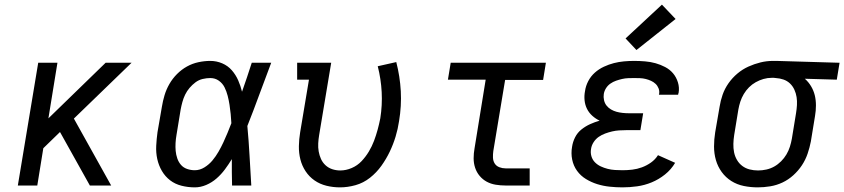

<svg xmlns="http://www.w3.org/2000/svg" viewBox="-20 -801 3645 829"><path d="M57 0 145 -530H228L189 -290L436 -530H548L299 -289L460 0H368L243 -224L239 -231L167 -161L141 0Z M821 8Q792 8 764 1Q736 -6 714.5 -22.5Q693 -39 679 -63Q665 -87 659 -114.5Q653 -142 654.5 -171.5Q656 -201 660 -230L679 -340Q683 -365 690.5 -390Q698 -415 711.5 -438.5Q725 -462 744.5 -481.5Q764 -501 787.5 -514Q811 -527 837 -532.5Q863 -538 888 -538Q915 -538 939.5 -527.5Q964 -517 981 -497.5Q998 -478 1008.5 -454Q1019 -430 1025 -405Q1036 -436 1046.5 -467.5Q1057 -499 1067 -530H1151Q1125 -462 1100 -393.5Q1075 -325 1048 -257Q1054 -193 1057.5 -128.5Q1061 -64 1065 0H982Q981 -29 981 -57.5Q981 -86 981 -114Q967 -91 951 -69.5Q935 -48 915 -30.5Q895 -13 870.5 -2.5Q846 8 821 8ZM821 -66Q843 -66 863 -78.5Q883 -91 897.5 -108.5Q912 -126 923.5 -146Q935 -166 944.5 -186.5Q954 -207 962.5 -227.5Q971 -248 979 -269Q978 -289 976 -309Q974 -329 971 -348.5Q968 -368 963 -387.5Q958 -407 949.5 -424Q941 -441 925 -452.5Q909 -464 888 -464Q872 -464 855 -460Q838 -456 824 -445.5Q810 -435 798.5 -421.5Q787 -408 779.5 -392.5Q772 -377 767.5 -360.5Q763 -344 760 -328L742 -218Q739 -201 738 -183.5Q737 -166 738.5 -149.5Q740 -133 745.5 -117Q751 -101 761.5 -89Q772 -77 788 -71.5Q804 -66 821 -66Z M1448 8Q1418 8 1389.5 1Q1361 -6 1338 -22Q1315 -38 1299.5 -61.5Q1284 -85 1277 -112.5Q1270 -140 1270.5 -170Q1271 -200 1276 -230L1314 -457H1263V-530H1410L1358 -218Q1355 -200 1354 -182Q1353 -164 1356 -147Q1359 -130 1366 -114.5Q1373 -99 1385.5 -87.5Q1398 -76 1414.5 -70.5Q1431 -65 1449 -65Q1474 -65 1498.5 -75.5Q1523 -86 1541 -105Q1559 -124 1572.5 -146.5Q1586 -169 1595 -193Q1604 -217 1610.5 -241Q1617 -265 1622 -290Q1631 -347 1628 -403.5Q1625 -460 1611 -515L1691 -533Q1707 -471 1710.5 -407.5Q1714 -344 1703 -278Q1698 -244 1688 -211Q1678 -178 1663 -146.5Q1648 -115 1627 -85.5Q1606 -56 1577.5 -33.5Q1549 -11 1515 -1.5Q1481 8 1448 8Z M2163 0Q2141 0 2120 -3.5Q2099 -7 2081.5 -16.5Q2064 -26 2051 -41.5Q2038 -57 2031.5 -76.5Q2025 -96 2025 -117.5Q2025 -139 2029 -161L2077 -457H1914L1926 -530H2337L2325 -456H2161L2110 -149Q2108 -135 2108.5 -120.5Q2109 -106 2116 -95Q2123 -84 2136 -79Q2149 -74 2163 -74H2267V0Z M2668 8Q2640 8 2612 5Q2584 2 2558.5 -6Q2533 -14 2510 -28Q2487 -42 2471.5 -63.5Q2456 -85 2450.5 -112Q2445 -139 2450 -167Q2453 -188 2463 -208Q2473 -228 2490.5 -242Q2508 -256 2528 -265Q2548 -274 2569 -280Q2552 -288 2537.5 -301Q2523 -314 2514.5 -331Q2506 -348 2504 -368Q2502 -388 2506 -408Q2509 -430 2520 -451Q2531 -472 2548.5 -487.5Q2566 -503 2587.5 -513Q2609 -523 2630.5 -528.5Q2652 -534 2674 -536Q2696 -538 2718 -538Q2742 -538 2765.5 -536Q2789 -534 2810.5 -528Q2832 -522 2852 -511.5Q2872 -501 2886 -484.5Q2900 -468 2907 -445.5Q2914 -423 2910 -400Q2909 -398 2908.5 -396Q2908 -394 2908 -392H2825Q2825 -393 2825.5 -394Q2826 -395 2826 -396Q2828 -408 2823.5 -419.5Q2819 -431 2810.5 -439Q2802 -447 2791 -452Q2780 -457 2768 -460Q2756 -463 2743.5 -463.5Q2731 -464 2718 -464Q2705 -464 2692 -463.5Q2679 -463 2666 -460Q2653 -457 2640 -452.5Q2627 -448 2615.5 -440Q2604 -432 2596.5 -420Q2589 -408 2587 -395Q2585 -382 2588 -368.5Q2591 -355 2599 -345Q2607 -335 2618 -328.5Q2629 -322 2641.5 -318.5Q2654 -315 2668 -313.5Q2682 -312 2695 -312H2757L2745 -239H2683Q2668 -239 2653 -238Q2638 -237 2623 -233.5Q2608 -230 2593 -224.5Q2578 -219 2565 -210Q2552 -201 2543 -187Q2534 -173 2532 -158Q2529 -142 2533.5 -126.5Q2538 -111 2549 -100Q2560 -89 2574 -82.5Q2588 -76 2603.5 -72Q2619 -68 2635.5 -67Q2652 -66 2668 -66Q2689 -66 2710 -68.5Q2731 -71 2751.5 -78.5Q2772 -86 2790.5 -99Q2809 -112 2821 -131L2895 -98Q2878 -69 2851 -47.5Q2824 -26 2793.5 -13.5Q2763 -1 2731 3.5Q2699 8 2668 8ZM2728 -585 2681 -635 2838 -781 2897 -719Z M3252 8Q3221 8 3191.5 2Q3162 -4 3137.5 -19.5Q3113 -35 3096 -58.5Q3079 -82 3071 -110Q3063 -138 3063 -168.5Q3063 -199 3068 -230L3087 -340Q3091 -366 3100 -392Q3109 -418 3125.5 -441.5Q3142 -465 3164 -483.5Q3186 -502 3211.5 -513.5Q3237 -525 3263.5 -531.5Q3290 -538 3317 -538Q3321 -538 3325 -538Q3329 -538 3333 -538L3605 -530L3593 -457L3455 -461Q3471 -447 3482 -428.5Q3493 -410 3498 -389.5Q3503 -369 3503 -346Q3503 -323 3499 -300L3481 -190Q3476 -164 3467 -137.5Q3458 -111 3442.5 -87.5Q3427 -64 3405.5 -44.5Q3384 -25 3358.5 -13Q3333 -1 3305.5 3.5Q3278 8 3252 8ZM3253 -65Q3271 -65 3289 -69Q3307 -73 3323 -82Q3339 -91 3352.5 -104.5Q3366 -118 3375.5 -134Q3385 -150 3390.5 -167.5Q3396 -185 3399 -202L3417 -312Q3420 -330 3421 -347.5Q3422 -365 3419.5 -381.5Q3417 -398 3410 -413.5Q3403 -429 3391 -440.5Q3379 -452 3363 -457.5Q3347 -463 3330 -464L3321 -465Q3318 -465 3316 -465Q3314 -465 3312 -465Q3294 -465 3276.5 -460Q3259 -455 3243 -446Q3227 -437 3214 -424Q3201 -411 3191.5 -395Q3182 -379 3176.5 -362Q3171 -345 3168 -328L3150 -218Q3147 -199 3146.5 -180Q3146 -161 3149.5 -143.5Q3153 -126 3162 -110.5Q3171 -95 3185 -84.5Q3199 -74 3216.5 -69.5Q3234 -65 3253 -65Z"/></svg>

Font: Iosevka Slab Extended
Style: Italic
Weight: 400
Width: 7
Italic angle: -9°
Monospace: yes
Designer: Belleve Invis
Foundry: Belleve Invis
Version: Version 11.1.0; ttfautohint (v1.8.3)